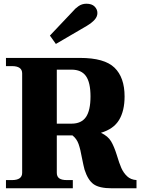

<svg xmlns="http://www.w3.org/2000/svg" viewBox="-20 -1011 779 1031"><path d="M280 -775 248 -820 373 -952Q382 -964 401 -977.5Q420 -991 444 -991Q473 -991 488 -976Q503 -961 503 -941Q503 -922 488.5 -905.5Q474 -889 446 -872ZM713 -44V0H580Q513 0 482.5 -22Q452 -44 434 -100Q429 -118 420 -163Q412 -209 402 -237.5Q392 -266 369 -284H285V-83Q285 -63 298 -53.5Q311 -44 339 -44H371V0H12V-44H44Q99 -44 99 -83V-617Q99 -656 44 -656H12V-700H410Q541 -700 595 -647.5Q649 -595 649 -493Q649 -416 619.5 -367Q590 -318 522 -298Q560 -280 576.5 -252Q593 -224 607 -179Q620 -135 631.5 -109Q643 -83 662.5 -64.5Q682 -46 713 -44ZM285 -347H364Q417 -347 441.5 -382.5Q466 -418 466 -493Q466 -568 441.5 -602.5Q417 -637 364 -637H285Z"/></svg>

Font: Taviraj Bold
Style: Regular
Weight: 700
Designer: Katatrad Team
Foundry: CadsonDemak
Version: Version 1.030